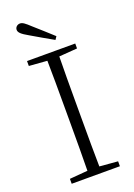

<svg xmlns="http://www.w3.org/2000/svg" viewBox="-173 -997 742 1063"><g transform="rotate(-20 198.0 -466.0)"><path d="M256 -797C219 -830 183 -864 148 -894C118 -922 105 -932 90 -932C74 -932 61 -920 61 -905C61 -889 75 -876 114 -854C156 -829 200 -804 244 -779ZM56 0H340V-29L207 -40H188L56 -29ZM162 0H233C231 -110 231 -221 231 -333V-390C231 -502 231 -614 233 -723H162C164 -613 164 -502 164 -390V-333C164 -221 164 -110 162 0ZM56 -694 188 -684H207L340 -694V-723H56Z"/></g></svg>

Font: Source Han Serif CN VF
Style: Regular
Weight: 250
Designer: Ryoko NISHIZUKA 西塚涼子 (kana & ideographs); Frank Grießhammer (Latin, Greek & Cyrillic); Wenlong ZHANG 张文龙 (bopomofo); San
Foundry: Adobe
Version: Version 2.002;hotconv 1.1.0;makeotfexe 2.6.0